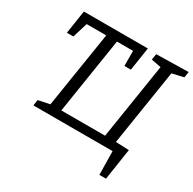

<svg xmlns="http://www.w3.org/2000/svg" viewBox="-187 -889 1263 1258"><g transform="rotate(30 445.0 -260.0)"><path d="M890 -698 883 -654 796 -634 706 -63 806 -59 770 178H720L717 0H118L124 -44L211 -62L302 -636H154L119 -522H70L97 -698H581L554 -522H505V-636H383L293 -63H624L714 -634L640 -648L647 -693Z"/></g></svg>

Font: Bitter Pro
Style: Italic
Weight: 400
Italic angle: -9°
Designer: Sol Matas, and Bitter project Authors
Foundry: Sol Matas
Version: Version 1.010